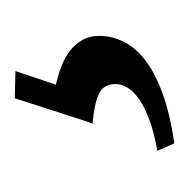

<svg xmlns="http://www.w3.org/2000/svg" viewBox="-18 -30 264 269"><g transform="rotate(-90 114.5 105.0)"><path d="M199.2 111.8Q199.2 129.9 190.7 146.5Q182.1 163.1 164.1 176.8Q146 190.4 117.4 200.7Q88.9 210.9 48.8 216.8L38.1 192.9Q63.5 188.5 81.3 181.9Q99.1 175.3 110.4 167.5Q121.6 159.7 126.7 151.1Q131.8 142.6 131.8 134.8Q131.8 118.2 119.1 111.6Q106.4 105 76.2 102.1Q77.1 100.6 81.1 88.4Q84.5 78.1 91.6 56.2Q98.6 34.2 111.8 -6.8L149.9 -5.9L130.9 50.8Q143.6 53.7 156 58.3Q168.5 63 178 70.3Q187.5 77.6 193.4 87.9Q199.2 98.1 199.2 111.8Z"/></g></svg>

Font: Gentium Basic
Style: Regular
Weight: 400
Designer: J. Victor Gaultney and Annie Olsen
Foundry: SIL International
Version: Version 1.100